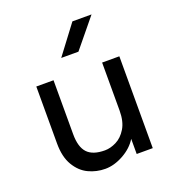

<svg xmlns="http://www.w3.org/2000/svg" viewBox="-134 -823 852 943"><g transform="rotate(-20 292.0 -352.0)"><path d="M509 -480V0H425V-79Q400 -38 351.5 -11Q303 16 256 16Q210 16 169 -3.5Q128 -23 101.5 -67.5Q75 -112 75 -182V-480H165V-198Q165 -131 193.5 -100.5Q222 -70 285 -70Q314 -70 345 -85.5Q376 -101 397.5 -136.5Q419 -172 419 -229V-480ZM238 -570 351 -720H451L328 -570Z"/></g></svg>

Font: Violet Sans
Style: Regular
Weight: 400
Designer: Calvin Waterman
Foundry: Violet Office
Version: Version 1.013